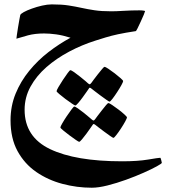

<svg xmlns="http://www.w3.org/2000/svg" viewBox="-20 -357 791 880"><path d="M721.7 389.2Q721.7 392.6 698.7 405.3Q675.8 418 638.4 434.6Q601.1 451.2 557.9 466.8Q514.6 482.4 473.1 492.9Q431.6 503.4 400.9 503.4Q332.5 503.4 266.4 485.8Q200.2 468.3 146.2 431.2Q92.3 394 60.3 335.4Q28.3 276.9 28.3 194.3Q28.3 128.9 51.5 72.3Q74.7 15.6 113.8 -32.2Q152.8 -80.1 202.1 -118.2Q251.5 -156.2 303.2 -184.1Q267.6 -195.3 237.3 -199.5Q207 -203.6 182.1 -203.6Q140.6 -203.6 108.6 -195.1Q76.7 -186.5 55.2 -179.7Q55.2 -182.1 57.4 -197.3Q59.6 -212.4 62.7 -231.7Q65.9 -251 68.8 -267.1Q71.8 -283.2 72.8 -287.6Q73.7 -293 88.6 -301.3Q103.5 -309.6 126 -317.6Q148.4 -325.7 172.9 -331.3Q197.3 -336.9 217.3 -336.9Q262.7 -336.9 294.2 -332Q325.7 -327.1 353.3 -321Q380.9 -314.9 412.6 -310.1Q444.3 -305.2 490.2 -305.2Q512.2 -305.2 547.4 -307.4Q582.5 -309.6 619.6 -309.6Q630.9 -309.6 637.9 -308.3Q645 -307.1 645 -306.2Q645 -304.2 639.2 -290Q633.3 -275.9 625.2 -258.3Q617.2 -240.7 610.6 -227.5Q604 -214.4 602.5 -214.4Q553.7 -207 521 -200Q488.3 -192.9 464.4 -185.5Q440.4 -178.2 417.5 -170.9Q355.5 -151.4 297.4 -120.6Q239.3 -89.8 193.1 -49.6Q147 -9.3 119.9 40Q92.8 89.4 92.8 146Q92.8 270.5 209.5 326.4Q326.2 382.3 540 382.3Q611.3 382.3 658.9 374.3Q706.5 366.2 714.4 366.2Q716.3 366.2 719 377Q721.7 387.7 721.7 389.2ZM544.4 14.6Q544.4 18.6 536.4 33.2Q528.3 47.9 516.8 65.4Q505.4 83 495.4 95.9Q485.4 108.9 481.9 108.9Q480 108.9 467.3 100.1Q454.6 91.3 439.2 79.8Q423.8 68.4 411.9 59.1Q399.9 49.8 399.4 49.3Q394.5 44.9 391.1 44.9Q389.2 44.9 385.7 51.3Q385.3 51.8 377.2 63.5Q369.1 75.2 358.4 89.8Q347.7 104.5 338.1 115.5Q328.6 126.5 325.2 126.5Q322.8 126.5 309.6 117.7Q296.4 108.9 280 96.7Q263.7 84.5 251.5 74Q239.3 63.5 239.3 61Q239.3 57.1 247.8 42.2Q256.3 27.3 268.3 9.3Q280.3 -8.8 290 -22Q299.8 -35.2 302.2 -35.2Q307.1 -35.2 319.6 -26.4Q332 -17.6 346.7 -5.9Q361.3 5.9 372.1 14.9Q382.8 23.9 383.3 24.9Q388.7 29.3 390.6 29.3Q394 29.3 399.4 22Q399.9 21 408.2 9.8Q416.5 -1.5 427.5 -15.4Q438.5 -29.3 447.5 -40Q456.5 -50.8 459 -50.8Q462.9 -50.8 476.3 -42Q489.7 -33.2 505.6 -21Q521.5 -8.8 533 1.5Q544.4 11.7 544.4 14.6ZM562 181.2Q562 184.6 554 199.5Q545.9 214.4 534.4 231.9Q522.9 249.5 512.9 262.2Q502.9 274.9 500 274.9Q497.6 274.9 484.9 266.1Q472.2 257.3 456.8 245.8Q441.4 234.4 429.4 225.1Q417.5 215.8 417 215.3Q412.1 211.4 408.7 211.4Q406.7 211.4 403.3 217.3Q402.8 217.8 394.8 229.5Q386.7 241.2 376 255.9Q365.2 270.5 355.7 281.7Q346.2 293 342.8 293Q340.3 293 327.1 283.9Q314 274.9 297.6 262.7Q281.2 250.5 269 240.2Q256.8 230 256.8 227.1Q256.8 223.1 265.4 208.3Q273.9 193.4 285.9 175.5Q297.9 157.7 307.9 144.5Q317.9 131.3 320.3 131.3Q324.7 131.3 337.4 140.1Q350.1 148.9 364.5 160.4Q378.9 171.9 389.6 181.2Q400.4 190.4 400.9 190.9Q406.2 195.3 408.2 195.3Q412.1 195.3 417 188Q417.5 187 425.8 176Q434.1 165 445.1 150.9Q456.1 136.7 465.1 126Q474.1 115.2 476.6 115.2Q480.5 115.2 494.1 124.3Q507.8 133.3 523.4 145.3Q539.1 157.2 550.5 167.7Q562 178.2 562 181.2Z"/></svg>

Font: Scheherazade New
Style: Bold
Weight: 700
Designer: SIL International
Foundry: SIL International
Version: Version 4.000